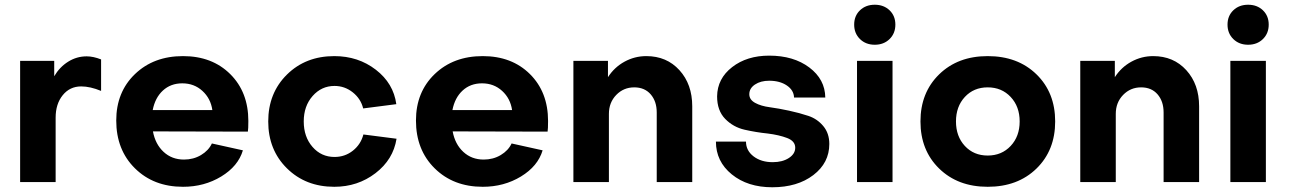

<svg xmlns="http://www.w3.org/2000/svg" viewBox="-20 -769 5444 811"><path d="M346 -531Q374 -531 407 -518V-385Q361 -404 323 -404Q275 -404 245 -367Q215 -330 215 -272V0H65V-512H209V-447Q232 -486 268 -508.5Q304 -531 346 -531Z M757 -95Q797 -95 829 -114Q861 -133 875 -163L1006 -134Q986 -67 914.5 -23.5Q843 20 753 20Q629 20 550 -58Q471 -136 471 -260Q471 -380 550 -456Q629 -532 753 -532Q876 -532 952.5 -456Q1029 -380 1029 -258Q1029 -224 1027 -213L626 -214Q636 -160 671 -127.5Q706 -95 757 -95ZM625 -304H877Q870 -353 835 -385Q800 -417 750 -417Q701 -417 668 -386.5Q635 -356 625 -304Z M1654 -329 1514 -311Q1504 -352 1470 -379Q1436 -406 1393 -406Q1338 -406 1300.5 -363.5Q1263 -321 1263 -256Q1263 -191 1300 -148.5Q1337 -106 1393 -106Q1437 -106 1470.5 -132.5Q1504 -159 1515 -201L1655 -183Q1641 -95 1566 -37.5Q1491 20 1392 20Q1271 20 1192 -58Q1113 -136 1113 -256Q1113 -376 1192 -454Q1271 -532 1392 -532Q1493 -532 1567.5 -474.5Q1642 -417 1654 -329Z M2023 -95Q2063 -95 2095 -114Q2127 -133 2141 -163L2272 -134Q2252 -67 2180.5 -23.5Q2109 20 2019 20Q1895 20 1816 -58Q1737 -136 1737 -260Q1737 -380 1816 -456Q1895 -532 2019 -532Q2142 -532 2218.5 -456Q2295 -380 2295 -258Q2295 -224 2293 -213L1892 -214Q1902 -160 1937 -127.5Q1972 -95 2023 -95ZM1891 -304H2143Q2136 -353 2101 -385Q2066 -417 2016 -417Q1967 -417 1934 -386.5Q1901 -356 1891 -304Z M2710 -532Q2796 -532 2850 -472.5Q2904 -413 2904 -320V0H2754V-294Q2754 -341 2728.5 -370.5Q2703 -400 2659 -400Q2614 -400 2583 -368Q2552 -336 2552 -288V0H2402V-512H2548V-443Q2575 -485 2618 -508.5Q2661 -532 2710 -532Z M3242 22Q3138 22 3071 -32.5Q3004 -87 3004 -171H3131Q3131 -133 3163 -108.5Q3195 -84 3244 -84Q3285 -84 3312 -101.5Q3339 -119 3339 -145Q3339 -173 3305 -186Q3271 -199 3223 -205Q3174 -210 3125.5 -221Q3077 -232 3043 -267Q3009 -302 3009 -362Q3010 -437 3072.5 -485.5Q3135 -534 3229 -534Q3332 -534 3398.5 -484Q3465 -434 3466 -357H3334Q3333 -388 3303.5 -408Q3274 -428 3229 -428Q3193 -428 3169 -412Q3145 -396 3145 -371Q3145 -348 3169.5 -334.5Q3194 -321 3232 -316Q3269 -311 3313 -301.5Q3357 -292 3394.5 -279.5Q3432 -267 3457.5 -236.5Q3483 -206 3483 -161Q3483 -81 3415.5 -29.5Q3348 22 3242 22Z M3750 -512V0H3600V-512ZM3588 -665Q3588 -702 3612.5 -725.5Q3637 -749 3675 -749Q3713 -749 3737.5 -725.5Q3762 -702 3762 -665Q3762 -628 3737.5 -604Q3713 -580 3675 -580Q3637 -580 3612.5 -604Q3588 -628 3588 -665Z M4437 -256Q4437 -134 4358 -57Q4279 20 4152 20Q4026 20 3947 -57Q3868 -134 3868 -256Q3868 -378 3947 -455Q4026 -532 4152 -532Q4279 -532 4358 -455Q4437 -378 4437 -256ZM4287 -256Q4287 -319 4249 -359.5Q4211 -400 4152 -400Q4093 -400 4055.5 -359.5Q4018 -319 4018 -256Q4018 -193 4055.5 -152.5Q4093 -112 4152 -112Q4211 -112 4249 -152.5Q4287 -193 4287 -256Z M4851 -532Q4937 -532 4991 -472.5Q5045 -413 5045 -320V0H4895V-294Q4895 -341 4869.5 -370.5Q4844 -400 4800 -400Q4755 -400 4724 -368Q4693 -336 4693 -288V0H4543V-512H4689V-443Q4716 -485 4759 -508.5Q4802 -532 4851 -532Z M5327 -512V0H5177V-512ZM5165 -665Q5165 -702 5189.5 -725.5Q5214 -749 5252 -749Q5290 -749 5314.5 -725.5Q5339 -702 5339 -665Q5339 -628 5314.5 -604Q5290 -580 5252 -580Q5214 -580 5189.5 -604Q5165 -628 5165 -665Z"/></svg>

Font: Metropolitano
Style: Bold
Weight: 700
Designer: Fonts by Alex Slobzheninov & Chris M. Simpson / Changes by Cristiano Sobral
Foundry: Fonts by Alex Slobzheninov & Chris M. Simpson / Changes by Cristiano Sobral
Version: Version 1.00;August 30, 2020;FontCreator 13.0.0.2681 64-bit